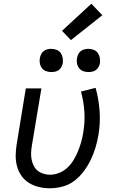

<svg xmlns="http://www.w3.org/2000/svg" viewBox="-20 -1006 640 1034"><path d="M248 8Q218 8 189 1Q160 -6 136 -21Q112 -36 95.5 -59.5Q79 -83 71.5 -111Q64 -139 64.5 -169.5Q65 -200 70 -230L119 -530H203L151 -218Q148 -199 147.5 -181Q147 -163 150.5 -145.5Q154 -128 162 -112.5Q170 -97 183 -86.5Q196 -76 213.5 -70.5Q231 -65 249 -65Q274 -65 299 -75Q324 -85 343.5 -103.5Q363 -122 376.5 -144.5Q390 -167 400 -191.5Q410 -216 417 -240.5Q424 -265 428 -290Q438 -347 434.5 -403Q431 -459 416 -513L495 -533Q512 -471 516.5 -407.5Q521 -344 510 -278Q504 -244 494 -210.5Q484 -177 468.5 -145Q453 -113 431 -83.5Q409 -54 380 -32Q351 -10 316 -1Q281 8 248 8ZM456 -618Q441 -618 427.5 -623Q414 -628 405.5 -639.5Q397 -651 394.5 -665.5Q392 -680 395 -695Q397 -705 402 -715Q407 -725 416 -731.5Q425 -738 435.5 -740.5Q446 -743 456 -743Q471 -743 485 -737.5Q499 -732 507 -720.5Q515 -709 517.5 -694.5Q520 -680 518 -665Q516 -655 510.5 -645Q505 -635 496 -628.5Q487 -622 476.5 -620Q466 -618 456 -618ZM256 -618Q241 -618 227.5 -623Q214 -628 205.5 -639.5Q197 -651 194.5 -665.5Q192 -680 195 -695Q197 -705 202 -715Q207 -725 216 -731.5Q225 -738 235.5 -740.5Q246 -743 256 -743Q271 -743 285 -737.5Q299 -732 307 -720.5Q315 -709 317.5 -694.5Q320 -680 318 -665Q316 -655 310.5 -645Q305 -635 296 -628.5Q287 -622 276.5 -620Q266 -618 256 -618ZM362 -790 314 -840 472 -986 531 -924Z"/></svg>

Font: Iosevka Curly Extended Oblique
Style: Regular
Weight: 400
Width: 7
Italic angle: -9°
Monospace: yes
Designer: Belleve Invis
Foundry: Belleve Invis
Version: Version 11.1.0; ttfautohint (v1.8.3)